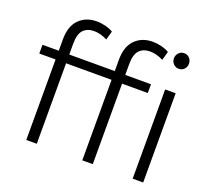

<svg xmlns="http://www.w3.org/2000/svg" viewBox="-124 -879 1111 1031"><g transform="rotate(20 431.5 -364.0)"><path d="M30 -460V-510H123V-575Q123 -650 161.5 -689Q200 -728 262 -728Q287 -728 312.5 -721.5Q338 -715 356 -704L342 -654Q302 -674 267 -674Q227 -674 205 -650.5Q183 -627 183 -572V-510H443V-575Q443 -650 481.5 -689Q520 -728 582 -728Q607 -728 632.5 -721.5Q658 -715 676 -704L662 -654Q622 -674 587 -674Q547 -674 525 -650.5Q503 -627 503 -572V-510H650V-460H503V0H443V-460H183V0H123V-460ZM718 -683Q718 -702 730.5 -715Q743 -728 761 -728Q780 -728 792 -715Q804 -702 804 -683Q804 -665 792 -652Q780 -639 761 -639Q743 -639 730.5 -652Q718 -665 718 -683ZM731 0V-510H791V0Z"/></g></svg>

Font: Radio Canada Condensed Light
Style: Regular
Weight: 300
Width: 3
Designer: Charles Daoud, Etienne Aubert Bonn, Alexandre Saumier Demers, Jacques Le Bailly
Foundry: Radio-Canada
Version: Version 2.104; ttfautohint (v1.8.4.7-5d5b);gftools[0.9.28.de